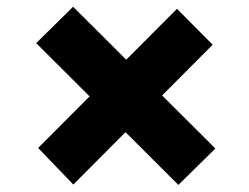

<svg xmlns="http://www.w3.org/2000/svg" viewBox="-20 -554 729 562"><path d="M502.2 -12.7 85.9 -427.8 194 -534.2 610.4 -119.3ZM194.6 -13.8 91.6 -120.9 498.1 -528.2 602.5 -423.1Z"/></svg>

Font: Lexend Giga
Style: Regular
Weight: 400
Designer: Bonnie Shaver-Troup, Thomas Jockin
Foundry: Lexend
Version: Version 1.007